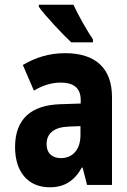

<svg xmlns="http://www.w3.org/2000/svg" viewBox="-20 -786 540 816"><path d="M283 -606H375V-619C353 -650 311 -724 292 -766H145V-757C171 -720 248 -638 283 -606ZM192 10C253 10 296 -17 328 -74H331L350 0H456V-373C456 -496 386 -560 257 -560C187 -560 131 -541 77 -510L124 -401C160 -422 197 -435 238 -435C289 -435 323 -415 323 -361V-346L234 -343C117 -339 44 -284 44 -161C44 -54 100 10 192 10ZM239 -114C206 -114 178 -131 178 -174C178 -222 214 -246 272 -248L322 -250V-212C322 -146 285 -114 239 -114Z"/></svg>

Font: Noto Sans Mono ExtraCondensed ExtraBold
Style: Regular
Weight: 800
Width: 2
Designer: Monotype Design Team
Foundry: Monotype Imaging Inc.
Version: Version 2.014